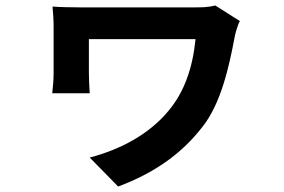

<svg xmlns="http://www.w3.org/2000/svg" viewBox="-20 -580 1040 702"><path d="M767 -560C741 -553 715 -553 688 -553H275C237 -553 198 -554 172 -556C174 -535 176 -507 176 -485V-312C176 -291 174 -265 171 -239H308C306 -266 305 -301 305 -312V-437H695C684 -329 653 -243 597 -176C527 -90 420 -33 308 -4L412 102C546 52 645 -19 720 -116C788 -201 818 -338 838 -445C840 -457 850 -492 857 -503Z"/></svg>

Font: Noto Sans Mono CJK JP Bold
Style: Regular
Weight: 700
Designer: Ryoko NISHIZUKA (kana & ideographs); Paul D. Hunt (Latin, Greek & Cyrillic); Wenlong ZHANG (bopomofo); Sandoll Communica
Foundry: Adobe Systems Incorporated
Version: Version 1.004;PS 1.004;hotconv 1.0.82;makeotf.lib2.5.63406